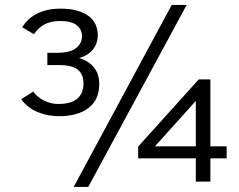

<svg xmlns="http://www.w3.org/2000/svg" viewBox="-20 -721 953 766"><path d="M332 24.9H273.9L665 -701.2H724.6ZM819.3 -89.4V3.4H761.2V-89.4H531.2V-136.2L772.9 -404.3H819.3V-137.2H884.3V-89.4ZM761.2 -318.4 598.1 -137.2H761.2ZM376 -386.2Q376 -323.2 333.3 -290.3Q290.5 -257.3 214.4 -257.3Q193.4 -257.3 171.6 -261.5Q149.9 -265.6 130.1 -273.9Q110.4 -282.2 93.5 -295.2Q76.7 -308.1 64.9 -325.2L112.3 -355.5Q129.4 -332.5 156.5 -319.3Q183.6 -306.2 211.9 -306.2Q263.7 -306.2 288.3 -327.4Q313 -348.6 313 -388.2Q313 -424.8 290.3 -443.1Q267.6 -461.4 214.4 -461.4H168.9V-510.3H208Q259.3 -510.3 283.2 -528.8Q307.1 -547.4 307.1 -576.2Q307.1 -604 285.9 -620.6Q264.6 -637.2 220.2 -637.2Q185.1 -637.2 160.2 -625Q135.3 -612.8 115.2 -584.5L68.4 -612.3Q77.6 -627.4 91.3 -640.9Q105 -654.3 123.8 -664.6Q142.6 -674.8 167 -680.7Q191.4 -686.5 222.2 -686.5Q261.2 -686.5 289.3 -678.2Q317.4 -669.9 335.2 -655.8Q353 -641.6 361.6 -622.3Q370.1 -603 370.1 -580.6Q370.1 -548.8 351.6 -524.7Q333 -500.5 295.9 -489.3Q332.5 -479 354.2 -452.6Q376 -426.3 376 -386.2Z"/></svg>

Font: Clear Sans Light
Style: Regular
Weight: 300
Foundry: Intel Corporation
Version: Version 1.00